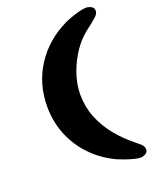

<svg xmlns="http://www.w3.org/2000/svg" viewBox="-154 -800 808 1012"><g transform="rotate(-20 249.5 -293.5)"><path d="M85 -293.9Q85 -421.4 150.9 -522.5Q216.8 -623.5 331.1 -678.2Q345.7 -685.1 368.9 -693.6Q392.1 -702.1 416 -708.3Q439.9 -714.4 455.6 -714.4Q469.2 -714.4 483.9 -706.8Q498.5 -699.2 498.5 -683.1Q498.5 -666 482.7 -651.6Q466.8 -637.2 454.6 -627.4Q440.4 -616.7 426.3 -605.7Q412.1 -594.7 398.9 -582.5Q361.8 -548.3 332.8 -500Q303.7 -451.7 287.1 -398.2Q270.5 -344.7 270.5 -293.9Q270.5 -225.1 294.7 -164.6Q318.8 -104 360.6 -52.5Q402.3 -1 454.6 40.5Q466.8 49.8 482.7 64Q498.5 78.1 498.5 95.2Q498.5 111.3 483.9 119.1Q469.2 127 455.6 127Q441.9 127 417.2 120.4Q392.6 113.8 368.4 105Q344.2 96.2 331.1 90.3Q255.4 54.2 200 -3.7Q144.5 -61.5 114.7 -135.5Q85 -209.5 85 -293.9Z"/></g></svg>

Font: Caprasimo
Style: Regular
Weight: 400
Designer: The DocRepair Project, Phaedra Charles, Flavia Zimbardi
Foundry: Google
Version: Version 1.001